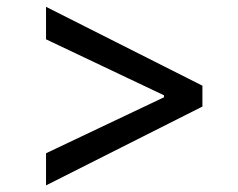

<svg xmlns="http://www.w3.org/2000/svg" viewBox="-20 -568 702 566"><path d="M576.7 -253.9 115.7 -21.5V-116.2L463.4 -281.2V-287.1L115.7 -452.1V-547.9L576.7 -315.4Z"/></svg>

Font: Inter
Style: Regular
Weight: 400
Designer: Rasmus Andersson
Foundry: rsms
Version: Version 4.001;git-9221beed3